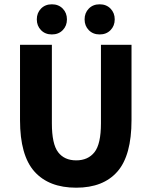

<svg xmlns="http://www.w3.org/2000/svg" viewBox="-20 -860 705 892"><path d="M334 12Q207 12 140 -63Q73 -138 73 -302V-652H221V-287Q221 -191 250 -153Q279 -115 334 -115Q389 -115 419 -153Q449 -191 449 -287V-652H591V-302Q591 -138 525.5 -63Q460 12 334 12ZM221 -700Q190 -700 170.5 -720Q151 -740 151 -770Q151 -800 170.5 -820Q190 -840 221 -840Q252 -840 271.5 -820Q291 -800 291 -770Q291 -740 271.5 -720Q252 -700 221 -700ZM443 -700Q412 -700 392.5 -720Q373 -740 373 -770Q373 -800 392.5 -820Q412 -840 443 -840Q474 -840 493.5 -820Q513 -800 513 -770Q513 -740 493.5 -720Q474 -700 443 -700Z"/></svg>

Font: Font
Style: ¶
Weight: 700
Designer: Paul D. Hunt
Foundry: Adobe Systems Incorporated
Version: Version 3.000